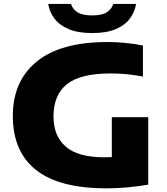

<svg xmlns="http://www.w3.org/2000/svg" viewBox="-20 -968 864 996"><path d="M533 9Q286.5 9 166.5 -86.5Q46.5 -182 46.5 -366.5Q46.5 -547 170.2 -648.5Q294 -750 538.5 -750Q581 -750 628.8 -745.5Q676.5 -741 721.5 -732V-570.5Q680.5 -579 638.2 -583Q596 -587 553.5 -587Q397 -587 327.2 -531.2Q257.5 -475.5 257.5 -363.5Q257.5 -263 321 -207.5Q384.5 -152 521.5 -152Q540 -152 560 -153V-360H749V-10Q694 -1 641 4Q588 9 533 9ZM458 -796.5Q384.5 -796.5 336.5 -816.8Q288.5 -837 262.8 -871.2Q237 -905.5 230 -947.5H348.5Q356 -921.5 381.2 -904.8Q406.5 -888 458 -888Q509.5 -888 534.8 -904.8Q560 -921.5 567.5 -947.5H686Q679 -905.5 653.5 -871.2Q628 -837 580 -816.8Q532 -796.5 458 -796.5Z"/></svg>

Font: Encode Sans Expanded ExtraBold
Style: Regular
Weight: 800
Width: 7
Designer: Multiple Designers
Foundry: Impallari Type
Version: Version 3.000; ttfautohint (v1.8.3) -l 8 -r 50 -G 200 -x 14 